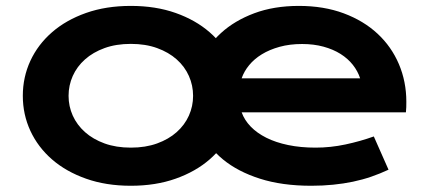

<svg xmlns="http://www.w3.org/2000/svg" viewBox="-20 -606 1433 637"><path d="M55.7 -288.1Q55.7 -350.1 80.8 -404.3Q106 -458.5 152.6 -499Q199.2 -539.6 265.4 -563Q331.5 -586.4 414.1 -586.4Q496.6 -586.4 562.7 -563Q628.9 -539.6 675.5 -499Q722.2 -458.5 747.3 -404.3Q772.5 -350.1 772.5 -288.1Q772.5 -226.1 747.3 -171.9Q722.2 -117.7 675.5 -77.1Q628.9 -36.6 562.7 -13.2Q496.6 10.3 414.1 10.3Q331.5 10.3 265.4 -13.2Q199.2 -36.6 152.6 -77.1Q106 -117.7 80.8 -171.9Q55.7 -226.1 55.7 -288.1ZM207.5 -288.1Q207.5 -253.4 221.4 -222.4Q235.4 -191.4 262 -167.7Q288.6 -144 326.9 -130.1Q365.2 -116.2 414.1 -116.2Q462.9 -116.2 501.2 -130.1Q539.6 -144 566.2 -167.7Q592.8 -191.4 606.7 -222.4Q620.6 -253.4 620.6 -288.1Q620.6 -322.8 606.7 -354Q592.8 -385.3 566.2 -408.9Q539.6 -432.6 501.2 -446.5Q462.9 -460.4 414.1 -460.4Q365.2 -460.4 326.9 -446.5Q288.6 -432.6 262 -408.9Q235.4 -385.3 221.4 -354Q207.5 -322.8 207.5 -288.1ZM620.6 -290Q620.6 -348.6 644.5 -402.1Q668.5 -455.6 713.4 -496.6Q758.3 -537.6 823.5 -562Q888.7 -586.4 971.7 -586.4Q1054.2 -586.4 1120.4 -561.8Q1186.5 -537.1 1232.7 -494.1Q1278.8 -451.2 1303.5 -393.1Q1328.1 -335 1328.1 -268.6Q1328.1 -260.3 1327.9 -250.7Q1327.6 -241.2 1326.7 -233.4H781.7Q791 -207.5 811.8 -186Q832.5 -164.6 863.8 -148.9Q895 -133.3 936 -124.8Q977.1 -116.2 1026.9 -116.2Q1076.7 -116.2 1126 -126.7Q1175.3 -137.2 1220.2 -153.3L1269 -43Q1240.7 -29.8 1211.7 -19.8Q1182.6 -9.8 1151.1 -3.2Q1119.6 3.4 1085.2 6.8Q1050.8 10.3 1012.7 10.3Q915.5 10.3 842.3 -13.2Q769 -36.6 719.7 -77.1Q670.4 -117.7 645.5 -172.4Q620.6 -227.1 620.6 -290ZM1174.8 -346.2Q1167 -370.1 1150.6 -390.9Q1134.3 -411.6 1109.9 -427Q1085.4 -442.4 1053.2 -451.2Q1021 -460 982.4 -460Q941.4 -460 907.7 -450.7Q874 -441.4 848.6 -425.8Q823.2 -410.2 806.4 -389.6Q789.6 -369.1 781.7 -346.2Z"/></svg>

Font: Krona One
Style: Regular
Weight: 400
Version: Version 1.003